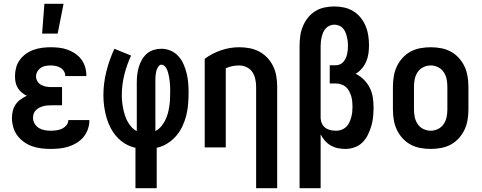

<svg xmlns="http://www.w3.org/2000/svg" viewBox="-20 -777 2540 1012"><path d="M247 8Q222 8 197.5 5Q173 2 150 -6Q127 -14 106.5 -28.5Q86 -43 71.5 -62.5Q57 -82 50 -106Q43 -130 43 -155Q43 -174 47.5 -192.5Q52 -211 62.5 -226.5Q73 -242 88.5 -253Q104 -264 121 -272Q107 -279 94.5 -289.5Q82 -300 73.5 -314Q65 -328 62 -343.5Q59 -359 59 -376Q59 -398 65 -420.5Q71 -443 84.5 -461.5Q98 -480 117 -493.5Q136 -507 157.5 -514.5Q179 -522 201.5 -525Q224 -528 247 -528Q269 -528 291.5 -525.5Q314 -523 335 -515.5Q356 -508 375 -495.5Q394 -483 407.5 -465.5Q421 -448 428 -426Q435 -404 435 -382V-376H324V-378Q324 -391 316.5 -402.5Q309 -414 297.5 -420.5Q286 -427 273 -429.5Q260 -432 247 -432Q233 -432 219.5 -429.5Q206 -427 195 -419.5Q184 -412 177 -400Q170 -388 170 -374Q170 -360 177.5 -348Q185 -336 197 -329.5Q209 -323 222.5 -320.5Q236 -318 250 -318H307V-222H250Q239 -222 228 -221Q217 -220 206.5 -217Q196 -214 186.5 -209Q177 -204 169 -196Q161 -188 157.5 -177.5Q154 -167 154 -156Q154 -140 162.5 -125.5Q171 -111 184.5 -102.5Q198 -94 214.5 -91Q231 -88 247 -88Q262 -88 277 -90Q292 -92 305.5 -98Q319 -104 329.5 -116Q340 -128 340 -143V-144H451V-140Q451 -117 442.5 -94Q434 -71 419 -53.5Q404 -36 383.5 -23.5Q363 -11 340.5 -4Q318 3 294.5 5.5Q271 8 247 8ZM202 -600 214 -757H315L284 -600Z M694 215V2Q666 -4 640.5 -19Q615 -34 595.5 -56Q576 -78 562.5 -104Q549 -130 541 -158.5Q533 -187 529 -216Q525 -245 525 -274Q525 -338 540.5 -400Q556 -462 583 -520L671 -484Q648 -435 635 -382Q622 -329 622 -274Q622 -257 624 -239Q626 -221 629.5 -203.5Q633 -186 638.5 -169Q644 -152 652.5 -136.5Q661 -121 673 -107.5Q685 -94 701 -86V-343Q701 -364 703.5 -384.5Q706 -405 712 -425Q718 -445 728.5 -463Q739 -481 754.5 -494.5Q770 -508 790 -514Q810 -520 831 -520Q857 -520 880.5 -509.5Q904 -499 921 -480Q938 -461 948 -437.5Q958 -414 964 -389.5Q970 -365 972 -339.5Q974 -314 974 -289Q974 -258 971.5 -227.5Q969 -197 961.5 -167.5Q954 -138 941 -110.5Q928 -83 908 -60Q888 -37 861.5 -20.5Q835 -4 806 2V215ZM799 -86Q816 -95 828.5 -109.5Q841 -124 850 -141.5Q859 -159 864 -177Q869 -195 872 -214Q875 -233 876 -252.5Q877 -272 877 -291Q877 -301 877 -311Q877 -321 876 -331.5Q875 -342 874 -352Q873 -362 871 -372Q869 -382 866.5 -392Q864 -402 860 -411Q856 -420 848.5 -428Q841 -436 831 -436Q822 -436 816.5 -428.5Q811 -421 807.5 -413Q804 -405 802.5 -396Q801 -387 800 -378.5Q799 -370 799 -361Q799 -352 799 -343Z M1330 215V-320Q1330 -340 1325.5 -360.5Q1321 -381 1310 -397.5Q1299 -414 1280 -423Q1261 -432 1241 -432Q1223 -432 1205 -428.5Q1187 -425 1170 -417V0H1059V-467Q1098 -496 1145 -512Q1192 -528 1241 -528Q1268 -528 1295 -523Q1322 -518 1346.5 -505Q1371 -492 1390 -471.5Q1409 -451 1420.5 -426.5Q1432 -402 1436.5 -374.5Q1441 -347 1441 -320V215Z M1559 215V-535Q1559 -561 1562.5 -587Q1566 -613 1576 -637.5Q1586 -662 1602.5 -683Q1619 -704 1641.5 -718Q1664 -732 1690 -737.5Q1716 -743 1742 -743Q1768 -743 1793.5 -737.5Q1819 -732 1841.5 -718.5Q1864 -705 1880.5 -684.5Q1897 -664 1907 -640Q1917 -616 1921 -590Q1925 -564 1925 -539Q1925 -517 1922 -495Q1919 -473 1910.5 -453Q1902 -433 1887.5 -416Q1873 -399 1855 -388Q1879 -376 1898 -357Q1917 -338 1929 -314Q1941 -290 1945 -263.5Q1949 -237 1949 -210Q1949 -185 1946.5 -160.5Q1944 -136 1937 -112.5Q1930 -89 1919 -66.5Q1908 -44 1890.5 -26.5Q1873 -9 1849 -0.5Q1825 8 1801 8Q1780 8 1760.5 4Q1741 0 1723.5 -10Q1706 -20 1692.5 -35.5Q1679 -51 1670 -69V215ZM1753 -88Q1767 -88 1780.5 -93Q1794 -98 1804.5 -108Q1815 -118 1821 -131Q1827 -144 1831 -158Q1835 -172 1836.5 -186Q1838 -200 1838 -215Q1838 -229 1836.5 -243Q1835 -257 1831 -270.5Q1827 -284 1820 -297Q1813 -310 1802.5 -319Q1792 -328 1778 -332.5Q1764 -337 1750 -337H1718V-433H1750Q1761 -433 1771.5 -437.5Q1782 -442 1789.5 -450.5Q1797 -459 1802 -469.5Q1807 -480 1809.5 -491Q1812 -502 1813 -513.5Q1814 -525 1814 -536Q1814 -549 1812.5 -561Q1811 -573 1808 -585Q1805 -597 1800 -608.5Q1795 -620 1786.5 -629Q1778 -638 1766 -642.5Q1754 -647 1742 -647Q1730 -647 1718 -642Q1706 -637 1697.5 -628Q1689 -619 1684 -607.5Q1679 -596 1676 -584Q1673 -572 1671.5 -559.5Q1670 -547 1670 -535V-154L1671 -147Q1672 -133 1679.5 -120.5Q1687 -108 1699 -100.5Q1711 -93 1725 -90.5Q1739 -88 1753 -88Z M2250 8Q2223 8 2195.5 3Q2168 -2 2144 -15Q2120 -28 2101.5 -48.5Q2083 -69 2071.5 -93.5Q2060 -118 2055.5 -145.5Q2051 -173 2051 -200V-320Q2051 -347 2055.5 -374.5Q2060 -402 2071.5 -426.5Q2083 -451 2101.5 -471.5Q2120 -492 2144 -505Q2168 -518 2195.5 -523Q2223 -528 2250 -528Q2277 -528 2304.5 -523Q2332 -518 2356 -505Q2380 -492 2398.5 -471.5Q2417 -451 2428.5 -426.5Q2440 -402 2444.5 -374.5Q2449 -347 2449 -320V-200Q2449 -173 2444.5 -145.5Q2440 -118 2428.5 -93.5Q2417 -69 2398.5 -48.5Q2380 -28 2356 -15Q2332 -2 2304.5 3Q2277 8 2250 8ZM2250 -88Q2270 -88 2288.5 -97Q2307 -106 2318.5 -123Q2330 -140 2334 -160Q2338 -180 2338 -200V-320Q2338 -340 2334 -360Q2330 -380 2318.5 -397Q2307 -414 2288.5 -423Q2270 -432 2250 -432Q2230 -432 2211.5 -423Q2193 -414 2181.5 -397Q2170 -380 2166 -360Q2162 -340 2162 -320V-200Q2162 -180 2166 -160Q2170 -140 2181.5 -123Q2193 -106 2211.5 -97Q2230 -88 2250 -88Z"/></svg>

Font: Moesevka
Style: Bold
Weight: 700
Monospace: yes
Designer: Belleve Invis
Foundry: Belleve Invis
Version: Version 32.5.0; ttfautohint (v1.8.4)